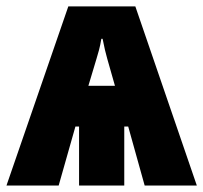

<svg xmlns="http://www.w3.org/2000/svg" viewBox="-22 -573 628 593"><path d="M396 -553.2 585.9 0H424.8L374 -182.1H361.8V0H222.2V-182.1H210.9L159.2 0H-2L189 -553.2ZM294.9 -453.1H291Q287.6 -432.6 283.7 -418.2Q279.8 -403.8 275.9 -391.1L251 -308.1H333L309.1 -392.1Q305.7 -404.8 302.2 -418.7Q298.8 -432.6 294.9 -453.1Z"/></svg>

Font: Open Sans Condensed ExtraBold
Style: Regular
Weight: 800
Width: 3
Designer: Monotype Design Team
Foundry: Monotype Imaging Inc.
Version: Version 3.000; ttfautohint (v1.8.4)